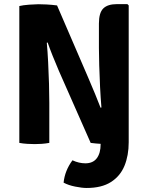

<svg xmlns="http://www.w3.org/2000/svg" viewBox="-20 -710 736 954"><path d="M340 86.5Q372.5 101.5 404 101.5Q442 101.5 461 76.2Q480 51 480 6.5V-22.5H619.5V-3Q619.5 62.5 598.5 113.8Q577.5 165 531.2 194.5Q485 224 410.5 224Q387.5 224 353.8 217.2Q320 210.5 296 197.5Q302 138 340 86.5ZM76 -680Q94.5 -684.5 125 -686.8Q155.5 -689 170.5 -689Q186 -689 211.5 -687.8Q237 -686.5 263.5 -683L223 -501L212.5 -497.5Q216.5 -455 219.2 -401.2Q222 -347.5 223.5 -294Q225 -240.5 225 -199V0Q205.5 3.5 186.5 4.8Q167.5 6 152.5 6Q138 6 116.2 4.8Q94.5 3.5 76 0ZM272.5 -358Q256 -396.5 241.2 -433.5Q226.5 -470.5 216.5 -499.5L140 -587.5L263.5 -683L417.5 -326Q436.5 -282 453 -241.8Q469.5 -201.5 480 -174L543 -106L430.5 0ZM619.5 -683V-3Q607 0 588 2Q569 4 551.2 5Q533.5 6 523 6Q508 6 482.2 4.8Q456.5 3.5 430.5 0L472.5 -172.5L484 -176Q480 -222.5 477.2 -278Q474.5 -333.5 473 -385Q471.5 -436.5 471.5 -471V-593Q471.5 -646.5 493.2 -668Q515 -689.5 561 -689.5H613Z"/></svg>

Font: Signika SC
Style: Regular
Weight: 300
Designer: Anna Giedryś
Foundry: Anna Giedryś
Version: Version 2.000